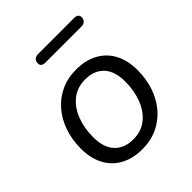

<svg xmlns="http://www.w3.org/2000/svg" viewBox="-190 -804 937 937"><g transform="rotate(-45 278.0 -335.5)"><path d="M255.3 8.9Q190.2 8.9 142.7 -17Q95.2 -42.9 69.8 -91.1Q44.4 -139.2 44.4 -205.2Q44.4 -266.9 62.5 -319.7Q80.6 -372.4 114.6 -412Q148.7 -451.6 195.6 -473.4Q242.5 -495.3 300.5 -495.3Q366.2 -495.3 413.4 -469.3Q460.7 -443.4 486.1 -395.5Q511.4 -347.6 511.4 -281.2Q511.4 -219.4 493.3 -166.7Q475.3 -114 441.2 -74.4Q407.2 -34.8 360.3 -12.9Q313.4 8.9 255.3 8.9ZM257.8 -56.4Q313.3 -56.4 351.5 -87.1Q389.6 -117.9 409.5 -169.8Q429.4 -221.7 429.4 -284.1Q429.4 -355.8 394.6 -392.9Q359.7 -430 298 -430Q243 -430 204.6 -399.2Q166.3 -368.4 146.3 -317Q126.4 -265.7 126.4 -202.2Q126.4 -131 161.3 -93.7Q196.1 -56.4 257.8 -56.4ZM220 -625Q190.1 -625 190.1 -648.1Q190.1 -663.3 199.1 -671.6Q208.2 -679.9 223.4 -679.9H470.9Q500.9 -679.9 500.9 -656.9Q500.9 -642.7 492 -633.8Q483.2 -625 467.5 -625Z"/></g></svg>

Font: Nunito ExtraLight
Style: Italic
Weight: 200
Italic angle: -9°
Designer: Vernon Adams
Foundry: Vernon Adams
Version: Version 3.602